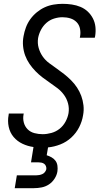

<svg xmlns="http://www.w3.org/2000/svg" viewBox="-20 -763 540 1003"><path d="M57 220 68 153H168Q176 153 184.5 151.5Q193 150 201 146.5Q209 143 214.5 136Q220 129 222 121Q223 113 220 105Q217 97 210.5 92.5Q204 88 196 86.5Q188 85 180 85H142L155 5Q125 1 97.5 -12Q70 -25 51 -47.5Q32 -70 25.5 -100.5Q19 -131 25 -162L26 -170H104L103 -165Q99 -143 104.5 -122.5Q110 -102 124.5 -87.5Q139 -73 160 -67.5Q181 -62 203 -62Q225 -62 248.5 -68.5Q272 -75 291 -90Q310 -105 322 -127Q334 -149 338 -172Q342 -198 335.5 -222.5Q329 -247 314.5 -267Q300 -287 280.5 -302Q261 -317 241 -330.5Q221 -344 201.5 -359Q182 -374 165 -391.5Q148 -409 134 -429.5Q120 -450 111.5 -473Q103 -496 100.5 -522Q98 -548 103 -574Q107 -597 115.5 -620Q124 -643 138.5 -663Q153 -683 172.5 -699Q192 -715 214 -725Q236 -735 260 -739Q284 -743 307 -743Q331 -743 355 -739.5Q379 -736 400.5 -727Q422 -718 438.5 -702.5Q455 -687 465.5 -666.5Q476 -646 478.5 -622.5Q481 -599 477 -574L475 -566H397L398 -571Q402 -592 398 -612.5Q394 -633 380.5 -647Q367 -661 347.5 -667Q328 -673 306 -673Q285 -673 262.5 -666Q240 -659 222.5 -643.5Q205 -628 194 -607Q183 -586 179 -564Q175 -537 182 -512.5Q189 -488 203 -468Q217 -448 236.5 -433.5Q256 -419 276 -405Q296 -391 315 -376Q334 -361 351.5 -343.5Q369 -326 382.5 -305.5Q396 -285 404.5 -262Q413 -239 416 -213Q419 -187 414 -161Q409 -129 393.5 -98.5Q378 -68 352.5 -44.5Q327 -21 295 -8.5Q263 4 231 7L224 48Q237 52 249.5 59Q262 66 270 77Q278 88 280 102.5Q282 117 280 132Q277 152 265 170.5Q253 189 235.5 200.5Q218 212 197.5 216Q177 220 157 220Z"/></svg>

Font: Iosevka SS18
Style: Italic
Weight: 400
Italic angle: -9°
Monospace: yes
Designer: Belleve Invis
Foundry: Belleve Invis
Version: Version 25.1.1; ttfautohint (v1.8.4)